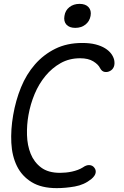

<svg xmlns="http://www.w3.org/2000/svg" viewBox="-20 -962 640 992"><path d="M48 -367Q61 -443 88.5 -510.5Q116 -578 160.5 -629Q205 -680 265.5 -710Q326 -740 405 -740Q445 -740 474 -732.5Q503 -725 523 -712.5Q543 -700 554.5 -684.5Q566 -669 570 -652Q574 -631 568 -616.5Q562 -602 548 -595Q535 -588 520.5 -590.5Q506 -593 497 -610Q488 -629 462 -645Q436 -661 394 -661Q338 -661 293.5 -636Q249 -611 215 -570Q181 -529 159 -476.5Q137 -424 127 -367Q118 -317 119.5 -264Q121 -211 138.5 -167.5Q156 -124 192.5 -96.5Q229 -69 290 -69Q304 -69 320 -70.5Q336 -72 352 -75.5Q368 -79 382.5 -84.5Q397 -90 408 -97Q426 -110 442 -109Q458 -108 467 -96Q477 -84 474 -68.5Q471 -53 452 -37Q415 -7 366.5 1.5Q318 10 273 10Q194 10 143.5 -21Q93 -52 67.5 -104Q42 -156 38.5 -224Q35 -292 48 -367ZM369 -818Q338 -818 323 -835Q308 -852 313 -880Q317 -908 338.5 -925Q360 -942 391 -942Q422 -942 437.5 -925Q453 -908 448 -880Q443 -852 421.5 -835Q400 -818 369 -818Z"/></svg>

Font: Maple Mono Light
Style: Italic
Weight: 300
Italic angle: -10°
Monospace: yes
Designer: subframe7536
Version: Version 7.000